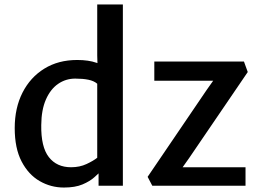

<svg xmlns="http://www.w3.org/2000/svg" viewBox="-20 -833 1165 861"><path d="M422 0V-55.5Q413.5 -47.5 403 -38Q383 -20 350 -6Q317 8 266.5 8Q208 8 157.8 -21Q107.5 -50 76.8 -109Q46 -168 46 -258.5Q46 -349 81 -417.8Q116 -486.5 178.8 -525.2Q241.5 -564 326 -564Q377.5 -564 412.5 -551.5Q415 -550.5 417 -550L416 -584V-813H531V0ZM376 -475.5Q351.5 -480.5 317.5 -480.5Q275 -480.5 240.8 -457Q206.5 -433.5 186 -387Q165.5 -340.5 165 -272Q163.5 -174 199 -128.5Q234.5 -83 298.5 -83Q337.5 -83 368.2 -97.5Q399 -112 416 -125.5V-457.5Q401 -470.5 376 -475.5ZM663 0 642 -40 907 -430 936 -471H672V-557H1074L1091 -510L828 -124L799 -83H1081V0Z"/></svg>

Font: Koeln Type Sans
Style: Regular
Weight: 400
Designer: Eben Sorkin
Foundry: Eben Sorkin
Version: Version 2.001